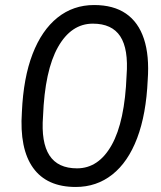

<svg xmlns="http://www.w3.org/2000/svg" viewBox="-20 -734 640 763"><path d="M281 9Q166 9 111.5 -67Q57 -143 67 -289Q73 -425 109.5 -519.5Q146 -614 208.5 -664Q271 -714 354 -714Q431 -714 480.5 -680Q530 -646 552 -579.5Q574 -513 567 -416Q561 -280 525 -185Q489 -90 426.5 -40.5Q364 9 281 9ZM286 -65Q372 -65 424 -158Q476 -251 483 -434Q491 -539 458 -589.5Q425 -640 349 -640Q263 -640 210.5 -547Q158 -454 151 -272Q143 -168 176.5 -116.5Q210 -65 286 -65Z"/></svg>

Font: Nunito Sans 10pt
Style: Italic
Weight: 400
Italic angle: -9°
Designer: Vernon Adams
Foundry: Vernon Adams
Version: Version 3.101;gftools[0.9.27]